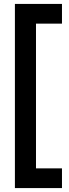

<svg xmlns="http://www.w3.org/2000/svg" viewBox="-20 -802 351 979"><path d="M56 157H296V56.5H163.5V-681.5H296V-782H56Z"/></svg>

Font: MCL Standard Medium
Style: Regular
Weight: 500
Designer: Květoslav Bartoš
Foundry: Florian Karsten
Version: Version 1.001;Glyphs 3.2.3 (3260)